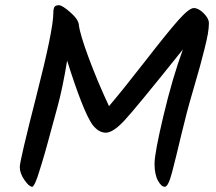

<svg xmlns="http://www.w3.org/2000/svg" viewBox="-20 -738 829 738"><path d="M283 -643Q287 -607 321 -515.5Q355 -424 399 -330Q455 -396 540 -505.5Q625 -615 666 -661Q707 -707 725 -707Q743 -707 763 -687Q783 -667 783 -649Q783 -631 779 -608Q775 -585 765.5 -547.5Q756 -510 748.5 -482.5Q741 -455 724 -397Q707 -339 698 -304.5Q689 -270 677 -220.5Q665 -171 657.5 -139.5Q650 -108 642 -78Q627 -20 613.5 -20Q600 -20 587 -44Q574 -68 574 -108.5Q574 -149 608.5 -294Q643 -439 683 -548Q499 -318 456.5 -273Q414 -228 386.5 -228Q359 -228 335 -259Q299 -311 238 -505Q221 -400 200.5 -325.5Q180 -251 173.5 -226.5Q167 -202 162.5 -186Q158 -170 152 -148.5Q146 -127 141.5 -113Q137 -99 132 -82.5Q127 -66 123.5 -56Q120 -46 116 -37Q108 -20 104 -20Q92 -20 74 -46Q56 -72 56 -96Q56 -120 120.5 -372Q185 -624 185 -688Q185 -705 189.5 -711.5Q194 -718 206.5 -718Q219 -718 250 -691Q281 -664 283 -643Z"/></svg>

Font: Kalam
Style: Regular
Weight: 400
Designer: Lipi Raval (Devanagari and Latin), Jonny Pinhorn (Latin)
Foundry: Indian Type Foundry
Version: Version 2.001;PS 1.0;hotconv 1.0.79;makeotf.lib2.5.61930; tt